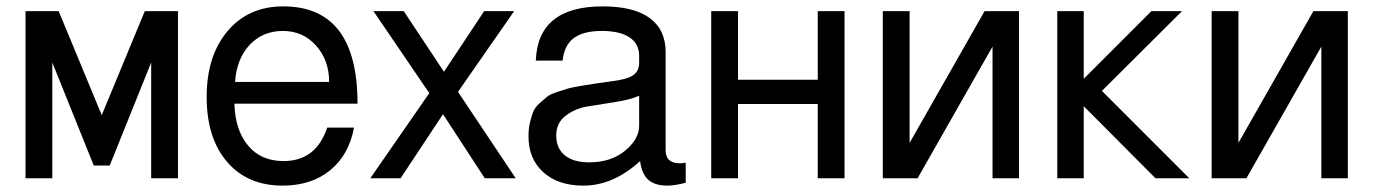

<svg xmlns="http://www.w3.org/2000/svg" viewBox="-20 -559 4306 602"><path d="M60 -524H164L299 -198L434 -524H538V0H454V-363L324 -40H274L144 -363V0H60Z M1101 -234H715Q717 -152 757.5 -103Q798 -54 869 -54Q971 -54 1006 -159H1090Q1074 -73 1015 -25Q956 23 866 23Q756 23 692 -51.5Q628 -126 628 -255Q628 -384 693.5 -461.5Q759 -539 868 -539Q1101 -539 1101 -234ZM717 -302H1012Q1012 -370 971 -416Q930 -462 867 -462Q804 -462 763 -418.5Q722 -375 717 -302Z M1416 -271 1597 0H1500L1369 -201L1236 0H1141L1326 -267L1151 -524H1246L1372 -334L1498 -524H1592Z M1660 -369Q1666 -539 1870 -539Q1967 -539 2017 -502.5Q2067 -466 2067 -396V-88Q2067 -47 2112 -47Q2121 -47 2130 -49V14Q2095 23 2073 23Q2033 23 2012.5 4.5Q1992 -14 1987 -54Q1903 23 1809 23Q1730 23 1683.5 -19Q1637 -61 1637 -132Q1637 -155 1641.5 -174Q1646 -193 1651.5 -207.5Q1657 -222 1671 -234.5Q1685 -247 1694.5 -255Q1704 -263 1726.5 -270.5Q1749 -278 1761 -281.5Q1773 -285 1803 -290Q1833 -295 1847 -297Q1861 -299 1897 -304Q1946 -310 1965 -323Q1984 -336 1984 -362V-384Q1984 -422 1953.5 -442Q1923 -462 1867 -462Q1809 -462 1779 -439.5Q1749 -417 1744 -369ZM1827 -50Q1896 -50 1940 -86.5Q1984 -123 1984 -165V-259Q1959 -247 1908.5 -239Q1858 -231 1821 -225Q1784 -219 1754 -196.5Q1724 -174 1724 -134Q1724 -94 1751 -72Q1778 -50 1827 -50Z M2210 -524H2294V-309H2544V-524H2628V0H2544V-233H2294V0H2210Z M2748 -524H2832V-111L3067 -524H3175V0H3092V-413L2857 0H2748Z M3378 -524V-312L3590 -524H3686L3435 -274L3709 0H3603L3378 -226V0H3295V-524Z M3779 -524H3863V-111L4098 -524H4206V0H4123V-413L3888 0H3779Z"/></svg>

Font: ColatingCofangSans
Style: Regular
Weight: 400
Foundry: GNU
Version: Version 412.227;June 27, 2022;FontCreator 11.0.0.2412 32-bit